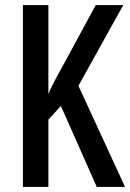

<svg xmlns="http://www.w3.org/2000/svg" viewBox="-20 -734 511 754"><path d="M471 0H360L219 -318L170 -264V0H70V-714H170V-365Q176 -380 188.5 -405Q201 -430 221 -465L356 -714H464L288 -397Z"/></svg>

Font: Noto Sans Thai Looped ExtraCondensed Medium
Style: Regular
Weight: 500
Width: 2
Designer: Sasikarn Vongin, Ben Mitchell
Foundry: The Fontpad Ltd
Version: Version 1.001; ttfautohint (v1.8.4.7-5d5b)